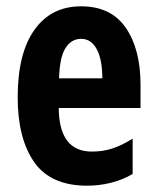

<svg xmlns="http://www.w3.org/2000/svg" viewBox="-20 -578 497 608"><path d="M256 10Q140 10 88 -65Q36 -140 36 -270Q36 -409 89 -483.5Q142 -558 237 -558Q331 -558 378 -490.5Q425 -423 425 -309V-236H166Q167 -98 271 -98Q305 -98 335 -107.5Q365 -117 400 -139V-27Q367 -8 330.5 1Q294 10 256 10ZM167 -330H304Q304 -389 286.5 -422Q269 -455 237 -455Q206 -455 187.5 -426Q169 -397 167 -330Z"/></svg>

Font: Noto Sans ExtraCondensed
Style: Bold
Weight: 700
Width: 2
Designer: Monotype Design Team
Foundry: Monotype Imaging Inc.
Version: Version 2.013; ttfautohint (v1.8.4.7-5d5b)